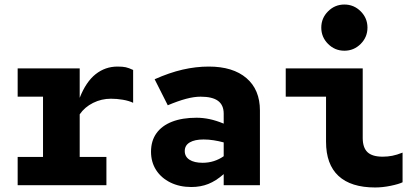

<svg xmlns="http://www.w3.org/2000/svg" viewBox="-20 -818 1840 848"><path d="M58 0V-125H170V-391H58V-516H332V-386Q360 -457 402.5 -490.5Q445 -524 499 -524Q522 -524 535.5 -521Q549 -518 568 -509V-364Q549 -373 522.5 -377.5Q496 -382 470 -382Q428 -382 391 -363.5Q354 -345 332 -313V-125H450V0Z M825 8Q773 8 732.5 -12Q692 -32 669.5 -67Q647 -102 647 -148Q647 -196 671 -229.5Q695 -263 740 -280.5Q785 -298 848 -298Q876 -298 905 -292Q934 -286 968 -272V-316Q968 -354 943 -372.5Q918 -391 866 -391Q837 -391 801.5 -381.5Q766 -372 721 -353L663 -468Q728 -497 786.5 -510.5Q845 -524 902 -524Q1009 -524 1068.5 -473Q1128 -422 1128 -330V0H968V-49Q934 -19 900 -5.5Q866 8 825 8ZM796 -151Q796 -126 817 -112.5Q838 -99 875 -99Q901 -99 924.5 -106.5Q948 -114 968 -128V-189Q946 -195 923.5 -198.5Q901 -202 879 -202Q840 -202 818 -189Q796 -176 796 -151Z M1501 -594Q1459 -594 1429 -624Q1399 -654 1399 -696Q1399 -738 1429 -768Q1459 -798 1501 -798Q1543 -798 1573 -768Q1603 -738 1603 -696Q1603 -654 1573 -624Q1543 -594 1501 -594ZM1637 10Q1530 10 1475 -41Q1420 -92 1420 -192V-391H1242V-516H1582V-209Q1582 -166 1603 -146Q1624 -126 1670 -126Q1692 -126 1712.5 -130Q1733 -134 1758 -144V-13Q1742 -5 1706 2.5Q1670 10 1637 10Z"/></svg>

Font: Red Hat Mono
Style: Regular
Weight: 300
Monospace: yes
Designer: Pentagram, MCKL
Foundry: Pentagram, MCKL
Version: Version 1.023